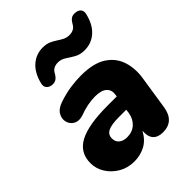

<svg xmlns="http://www.w3.org/2000/svg" viewBox="-216 -872 1000 1000"><g transform="rotate(-45 284.0 -372.0)"><path d="M185 11Q137 11 99 -11Q61 -33 38.5 -68.5Q16 -104 16 -145Q16 -223 83 -258.5Q150 -294 291 -294H359L360 -303Q366 -336 345.5 -355Q325 -374 279 -374Q223 -374 163 -351Q130 -340 107.5 -352.5Q85 -365 78.5 -389.5Q72 -414 86 -438.5Q100 -463 139 -476Q184 -491 225 -497Q266 -503 304 -503Q395 -503 446 -470Q497 -437 514.5 -381.5Q532 -326 521 -261L493 -79Q479 9 397 9Q361 9 342.5 -11Q324 -31 327 -73Q303 -28 266 -8.5Q229 11 185 11ZM247 -105Q286 -105 311 -128Q336 -151 342 -188L345 -210H291Q235 -210 210.5 -197.5Q186 -185 186 -157Q186 -132 203 -118.5Q220 -105 247 -105ZM164 -574Q144 -576 133.5 -588.5Q123 -601 129 -623Q144 -683 180.5 -715Q217 -747 266 -747Q292 -747 310.5 -739Q329 -731 344.5 -720.5Q360 -710 375.5 -702Q391 -694 411 -694Q448 -694 463 -724Q472 -740 483.5 -748.5Q495 -757 514 -755Q534 -754 544.5 -741.5Q555 -729 549 -707Q534 -646 497.5 -614Q461 -582 411 -582Q378 -582 354.5 -595.5Q331 -609 311 -622.5Q291 -636 267 -636Q230 -636 215 -606Q206 -590 194.5 -581.5Q183 -573 164 -574Z"/></g></svg>

Font: Nunito Black
Style: Italic
Weight: 900
Italic angle: -9°
Designer: Vernon Adams
Foundry: Vernon Adams
Version: Version 3.601; ttfautohint (v1.8.2.53-6de2)